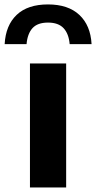

<svg xmlns="http://www.w3.org/2000/svg" viewBox="-66 -826 423 846"><path d="M66 0V-546.5H225.5V0ZM-45.5 -631.5Q-41 -714.5 7.5 -760.5Q56 -806.5 145.5 -806.5Q234.5 -806.5 283.8 -760.2Q333 -714 337.5 -631.5H241Q237 -677.5 214 -702Q191 -726.5 145.5 -726.5Q99.5 -726.5 77.2 -702Q55 -677.5 51 -631.5Z"/></svg>

Font: Encode Sans Semi Expanded
Style: Bold
Weight: 700
Width: 6
Designer: Multiple Designers
Foundry: Impallari Type
Version: Version 3.000; ttfautohint (v1.8.3) -l 8 -r 50 -G 200 -x 14 